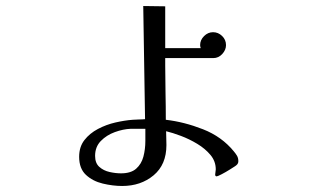

<svg xmlns="http://www.w3.org/2000/svg" viewBox="-20 -599 1040 638"><path d="M463 -171Q451 -171 438.5 -171Q426 -171 414 -171Q389 -170 361.5 -160Q334 -150 315 -130.5Q296 -111 296 -81Q296 -57 310 -44.5Q324 -32 344 -27.5Q364 -23 382 -23Q415 -23 432.5 -38.5Q450 -54 456.5 -78.5Q463 -103 463 -131ZM772 -63Q772 -57 768.5 -53Q765 -49 760 -46Q757 -44 743.5 -35.5Q730 -27 716.5 -20Q703 -13 700 -13Q695 -13 695 -19Q695 -23 696 -27.5Q697 -32 697 -36Q697 -63 679.5 -84Q662 -105 635.5 -121Q609 -137 581 -147.5Q553 -158 532 -163Q532 -152 532.5 -140.5Q533 -129 533 -117Q533 -52 490.5 -16.5Q448 19 386 19Q355 19 321.5 11Q288 3 265.5 -18Q243 -39 243 -78Q243 -111 260.5 -133.5Q278 -156 305.5 -170.5Q333 -185 363.5 -192Q394 -199 421 -201Q432 -202 442 -202Q452 -202 462 -203L456 -579L529 -578V-439H647Q645 -445 645 -449Q645 -466 658 -479Q671 -492 688 -492Q705 -492 718 -479.5Q731 -467 731 -449Q731 -433 718.5 -419.5Q706 -406 689 -406H529V-382Q529 -337 530 -291.5Q531 -246 531 -201Q592 -194 654.5 -169.5Q717 -145 757 -96Q763 -89 767.5 -81.5Q772 -74 772 -63Z"/></svg>

Font: Kaisei Opti
Style: Regular
Weight: 400
Designer: Font-Kai, 金井和夫
Foundry: KAZUO KANAI
Version: Version 5.003